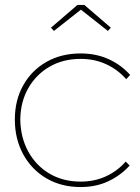

<svg xmlns="http://www.w3.org/2000/svg" viewBox="-20 -746 566 776"><path d="M306 10Q228 10 168 -25Q108 -60 74 -122Q40 -184 40 -263Q40 -341 74 -401.5Q108 -462 168 -496Q228 -530 306 -530Q369 -530 420 -506.5Q471 -483 506 -443L490 -426Q457 -464 410 -486Q363 -508 306 -508Q235 -508 180.5 -476.5Q126 -445 94.5 -390Q63 -335 62 -263Q63 -190 94.5 -133Q126 -76 180.5 -44Q235 -12 306 -12Q362 -12 408.5 -33.5Q455 -55 488 -93L504 -77Q468 -37 418 -13.5Q368 10 306 10ZM198 -621 186 -634 293 -726H321L428 -634L416 -621L307 -707Z"/></svg>

Font: Lexend Thin
Style: Regular
Weight: 100
Designer: Bonnie Shaver-Troup, Thomas Jockin
Foundry: Lexend
Version: Version 1.007; ttfautohint (v1.8.3)